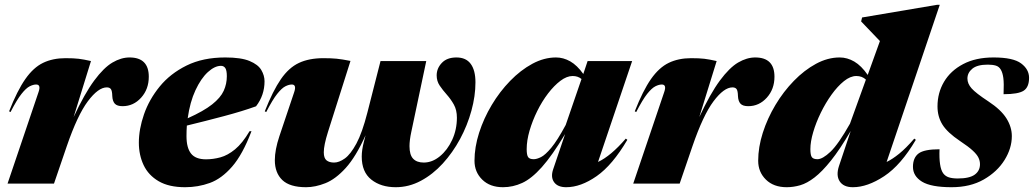

<svg xmlns="http://www.w3.org/2000/svg" viewBox="-20 -767 4318 802"><path d="M141 -382.5Q152 -414 131 -414Q119 -414 104 -406.5Q89 -399 69.8 -374.8Q50.5 -350.5 24 -299L18 -302Q52 -388.5 85.8 -436.8Q119.5 -485 160 -504.5Q200.5 -524 253.5 -524Q287.5 -524 308.5 -521.5Q329.5 -519 360 -512L287.5 -278Q333.5 -376.5 373.5 -430.5Q413.5 -484.5 449.8 -505.8Q486 -527 521 -527Q601.5 -527 601.5 -446.5Q601.5 -394.5 569.5 -359Q537.5 -323.5 492 -323.5Q469 -323.5 459.5 -334Q450 -344.5 449 -366Q448.5 -387.5 443.2 -394.8Q438 -402 426 -402Q390.5 -402 347 -344Q303.5 -286 259 -156.5L205.5 0H11.5Z M1030.5 -219Q993.5 -121.5 949.5 -71Q905.5 -20.5 856.5 -2.8Q807.5 15 753.5 15Q685.5 15 642.8 -10Q600 -35 580 -77.2Q560 -119.5 560 -171Q560 -227.5 581.5 -289.5Q603 -351.5 647 -405.5Q691 -459.5 759.2 -493.2Q827.5 -527 921 -527Q987 -527 1022.5 -512.2Q1058 -497.5 1071.5 -474.5Q1085 -451.5 1085 -427.5Q1085 -369 1049.5 -323Q994.5 -303 915.8 -282Q837 -261 760.5 -242.5Q759 -221 759 -198.5Q759 -149.5 778 -125.5Q797 -101.5 840.5 -101.5Q870.5 -101.5 900.8 -109.8Q931 -118 961.8 -143.2Q992.5 -168.5 1022.5 -219ZM903 -492Q877 -492 848.2 -465.8Q819.5 -439.5 796.5 -390.2Q773.5 -341 764 -273Q831 -303 866.2 -331Q901.5 -359 914.5 -387.8Q927.5 -416.5 927.5 -448.5Q927.5 -473.5 921 -482.8Q914.5 -492 903 -492Z M1569.5 -512H1760.5L1698 -216Q1690.5 -181 1690.5 -156.5Q1690.5 -120 1705.8 -104Q1721 -88 1750 -88Q1785.5 -88 1817.2 -114Q1849 -140 1868.8 -182.8Q1888.5 -225.5 1888.5 -275.5Q1888.5 -307.5 1875.8 -330.2Q1863 -353 1846.2 -371.8Q1829.5 -390.5 1816.8 -409.2Q1804 -428 1804 -452Q1804 -481.5 1825.5 -504.2Q1847 -527 1886.5 -527Q1926.5 -527 1946.2 -500.2Q1966 -473.5 1966 -423Q1966 -366 1949.2 -304.8Q1932.5 -243.5 1901.8 -186.5Q1871 -129.5 1829.5 -84Q1788 -38.5 1738 -11.8Q1688 15 1633 15Q1571 15 1531 -16.8Q1491 -48.5 1491 -113Q1491 -140.5 1500 -175L1507 -202Q1466.5 -112 1424 -65.2Q1381.5 -18.5 1339.2 -1.8Q1297 15 1258.5 15Q1190.5 15 1159.2 -15Q1128 -45 1128 -98Q1128 -141 1147 -198L1209 -382.5Q1219.5 -414 1199 -414Q1187 -414 1172 -406.5Q1157 -399 1137.8 -374.8Q1118.5 -350.5 1092 -299L1086 -302Q1120 -388 1153.2 -436.2Q1186.5 -484.5 1228.8 -504.2Q1271 -524 1331 -524Q1363 -524 1386 -521.8Q1409 -519.5 1444 -512.5L1350 -216Q1332.5 -160.5 1332.5 -131Q1332.5 -106.5 1344 -97.2Q1355.5 -88 1375.5 -88Q1396.5 -88 1420.5 -105.2Q1444.5 -122.5 1468.8 -167.5Q1493 -212.5 1514.5 -296.5Z M2290.5 -59.5 2340.5 -207Q2286 -116.5 2243 -68.5Q2200 -20.5 2161.2 -2.8Q2122.5 15 2081 15Q2026.5 15 1994.2 -16.8Q1962 -48.5 1962 -95.5Q1962 -152 1981.2 -212.2Q2000.5 -272.5 2034 -328.5Q2067.5 -384.5 2111 -429.2Q2154.5 -474 2203.5 -500.5Q2252.5 -527 2302.5 -527Q2333 -527 2361.8 -510.8Q2390.5 -494.5 2416.5 -458L2434.5 -512H2620.5L2478 -90.5Q2531.5 -115.5 2594 -188L2600.5 -183Q2538.5 -77.5 2472.2 -31.2Q2406 15 2345 15Q2309.5 15 2294.5 -6Q2279.5 -27 2290.5 -59.5ZM2180 -144Q2180 -119.5 2186 -110.8Q2192 -102 2209.5 -102Q2222 -102 2239.8 -110.8Q2257.5 -119.5 2282.8 -149.8Q2308 -180 2343 -245L2409 -437Q2394 -449.5 2372 -449.5Q2347.5 -449.5 2321 -429.5Q2294.5 -409.5 2269.2 -376.5Q2244 -343.5 2224 -303Q2204 -262.5 2192 -221.2Q2180 -180 2180 -144Z M2754.5 -382.5Q2765.5 -414 2744.5 -414Q2732.5 -414 2717.5 -406.5Q2702.5 -399 2683.2 -374.8Q2664 -350.5 2637.5 -299L2631.5 -302Q2665.5 -388.5 2699.2 -436.8Q2733 -485 2773.5 -504.5Q2814 -524 2867 -524Q2901 -524 2922 -521.5Q2943 -519 2973.5 -512L2901 -278Q2947 -376.5 2987 -430.5Q3027 -484.5 3063.2 -505.8Q3099.5 -527 3134.5 -527Q3215 -527 3215 -446.5Q3215 -394.5 3183 -359Q3151 -323.5 3105.5 -323.5Q3082.5 -323.5 3073 -334Q3063.5 -344.5 3062.5 -366Q3062 -387.5 3056.8 -394.8Q3051.5 -402 3039.5 -402Q3004 -402 2960.5 -344Q2917 -286 2872.5 -156.5L2819 0H2625Z M3805.5 -183Q3743.5 -77.5 3673.5 -31.2Q3603.5 15 3542.5 15Q3503.5 15 3487.5 -9.5Q3471.5 -34 3484.5 -73.5L3533.5 -220Q3488.5 -143 3451.2 -96.5Q3414 -50 3382.5 -25.8Q3351 -1.5 3322.5 6.8Q3294 15 3266 15Q3211.5 15 3179.2 -16.8Q3147 -48.5 3147 -95.5Q3147 -152 3166.2 -212.2Q3185.5 -272.5 3219 -328.5Q3252.5 -384.5 3296 -429.2Q3339.5 -474 3388.5 -500.5Q3437.5 -527 3487.5 -527Q3519 -527 3548.5 -509.8Q3578 -492.5 3604.5 -454L3655.5 -595.5L3577 -677.5L3581 -694L3894.5 -747H3905.5L3683.5 -90.5Q3707.5 -102 3735.8 -124.8Q3764 -147.5 3799 -188ZM3365 -144Q3365 -119.5 3371 -110.8Q3377 -102 3394.5 -102Q3416 -102 3449 -133.2Q3482 -164.5 3530.5 -250.5L3597 -434.5Q3581 -449.5 3557 -449.5Q3532 -449.5 3505.2 -428Q3478.5 -406.5 3453.5 -371.8Q3428.5 -337 3408.5 -296Q3388.5 -255 3376.8 -215Q3365 -175 3365 -144Z M3904.5 -143.5Q3901.5 -69 3919.5 -43.5Q3928.5 -31 3943.5 -26.2Q3958.5 -21.5 3980.5 -21.5Q4029.5 -21.5 4051.5 -37.5Q4073.5 -53.5 4073.5 -81Q4073.5 -95 4067.2 -108.2Q4061 -121.5 4043.2 -138Q4025.5 -154.5 3990 -178Q3937 -213.5 3916.5 -246.8Q3896 -280 3896 -322.5Q3896 -379 3923.2 -425.2Q3950.5 -471.5 4003 -499.2Q4055.5 -527 4130 -527Q4212 -527 4245.2 -502.2Q4278.5 -477.5 4278.5 -442Q4278.5 -403 4256 -388.2Q4233.5 -373.5 4172 -373.5Q4174 -419.5 4171 -441.5Q4168 -463.5 4160.5 -476Q4153 -489 4139.5 -493Q4126 -497 4106 -497Q4062 -497 4041.5 -480Q4021 -463 4021 -439Q4021 -417.5 4038.5 -397.8Q4056 -378 4108.5 -343.5Q4161 -309 4183.8 -272.8Q4206.5 -236.5 4206.5 -198.5Q4206.5 -147.5 4176 -98.5Q4145.5 -49.5 4089.2 -17.2Q4033 15 3955 15Q3869 15 3831.2 -8.2Q3793.5 -31.5 3793.5 -70Q3793.5 -108 3816.8 -125.8Q3840 -143.5 3904.5 -143.5Z"/></svg>

Font: Newsreader Display ExtraBold
Style: Italic
Weight: 800
Italic angle: -17°
Designer: Hugues Gentile
Foundry: Production Type
Version: Version 1.001